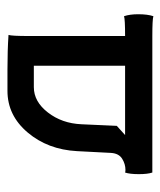

<svg xmlns="http://www.w3.org/2000/svg" viewBox="23 -464 443 530"><g transform="rotate(-90 245.0 -198.5)"><path d="M29.8 -37.1Q29.8 -62 34.2 -75.2Q37.1 -74.2 41.5 -74.2Q57.6 -74.2 72.3 -83.3Q86.9 -92.3 88.4 -113.8L93.3 -208Q97.7 -288.6 144.8 -344.2Q191.9 -399.9 259.8 -399.9H318.8Q371.6 -399.9 414.1 -397Q411.1 -388.2 411.1 -341.8V-75.2Q457 -75.2 465.8 -78.1Q471.2 -62 471.2 -39.1Q471.2 -13.2 465.8 2.9Q457 0 411.1 0H41H39.1H34.2Q29.8 -13.2 29.8 -37.1ZM163.1 -98.1 137.7 -75.2H329.1V-327.1H270Q230 -327.1 200 -288.3Q169.9 -249.5 167.5 -195.8Z"/></g></svg>

Font: Nikodecs
Style: Medium
Weight: 500
Version: Version 0.29